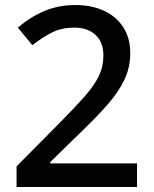

<svg xmlns="http://www.w3.org/2000/svg" viewBox="-20 -745 612 765"><path d="M46 0V-82L231 -269Q284 -323 320 -364Q356 -405 374 -442.5Q392 -480 392 -524Q392 -577 360.5 -606Q329 -635 277 -635Q227 -635 190 -617Q153 -599 109 -565L51 -635Q100 -677 156.5 -701Q213 -725 280 -725Q345 -725 394.5 -702Q444 -679 471.5 -636Q499 -593 499 -533Q499 -476 475.5 -427Q452 -378 410 -330Q368 -282 312 -228L180 -99V-94H526V0Z"/></svg>

Font: Noto Sans Tamil Medium
Style: Regular
Weight: 500
Designer: Jelle Bosma - Monotype Design Team
Foundry: Monotype Imaging Inc.
Version: Version 2.004; ttfautohint (v1.8.4.7-5d5b)